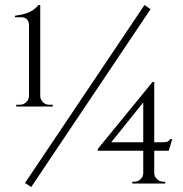

<svg xmlns="http://www.w3.org/2000/svg" viewBox="-20 -734 733 768"><path d="M191 -308V-315H177Q162 -315 151.5 -325.5Q141 -336 141 -350V-714H134Q124 -702 113 -694.5Q102 -687 90 -682.5Q78 -678 65.5 -675.5Q53 -673 40 -671V-665H65Q80 -665 88 -656.5Q96 -648 96 -632V-351Q96 -336 85 -325.5Q74 -315 59 -315H45V-308ZM80 -2 105 14 582 -697 558 -714ZM553 -339 591 -406H597V-1H553ZM590 -406 597 -379 425 -165H626Q645 -165 650.5 -168Q656 -171 662 -178H669L655 -131H371V-138ZM597 -43Q597 -28 608 -17.5Q619 -7 634 -7H641V0H509V-7H516Q531 -7 542 -17Q553 -27 553 -43Z"/></svg>

Font: Cinzel
Style: Regular
Weight: 400
Designer: Natanael Gama
Version: Version 2.000